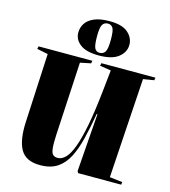

<svg xmlns="http://www.w3.org/2000/svg" viewBox="-143 -1121 1107 1249"><g transform="rotate(15 411.0 -497.0)"><path d="M703 -28 789 -18 787 0H497L490 -12L519 -403H514Q498 -311 479.5 -234.5Q461 -158 433 -102.5Q405 -47 359.5 -16.5Q314 14 243 14Q147 14 111.5 -48.5Q76 -111 82 -232L105 -697L31 -712L35 -730H397L394 -712L322 -697L295 -202Q292 -143 295.5 -112.5Q299 -82 310.5 -71.5Q322 -61 342 -61Q369 -61 394 -86Q419 -111 440.5 -168.5Q462 -226 480.5 -321.5Q499 -417 514 -558L529 -700L454 -712L458 -730H822L819 -712L746 -700ZM428 -774Q343 -774 302 -805.5Q261 -837 261 -884Q261 -917 278.5 -945Q296 -973 335.5 -990.5Q375 -1008 440 -1008Q525 -1008 564 -973.5Q603 -939 603 -892Q603 -843 560 -808.5Q517 -774 428 -774ZM428 -792Q453 -792 465.5 -811.5Q478 -831 478 -894Q478 -955 466.5 -972.5Q455 -990 433 -990Q409 -990 397 -971Q385 -952 385 -893Q385 -831 395.5 -811.5Q406 -792 428 -792Z"/></g></svg>

Font: Literata 72pt Black
Style: Italic
Weight: 900
Italic angle: -2°
Designer: Latin by Veronika Burian and Jose Scaglione. Greek by Irene Vlachou. Cyrillic by Vera Evstafieva
Foundry: TypeTogether
Version: Version 3.002